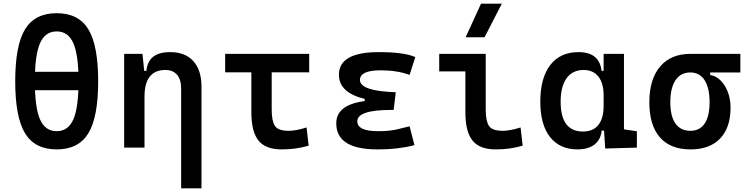

<svg xmlns="http://www.w3.org/2000/svg" viewBox="-20 -815 4142 1060"><path d="M293 9.8Q172.4 9.8 118.2 -79.3Q64 -168.5 64 -366.2Q64 -564 118.2 -653.1Q172.4 -742.2 293 -742.2Q413.6 -742.2 467.8 -653.1Q522 -564 522 -366.2Q522 -168.5 467.8 -79.3Q413.6 9.8 293 9.8ZM293 -90.8Q356.4 -90.8 385 -156Q413.6 -221.2 413.6 -366.2Q413.6 -511.2 385 -576.4Q356.4 -641.6 293 -641.6Q229.5 -641.6 200.9 -576.4Q172.4 -511.2 172.4 -366.2Q172.4 -221.2 200.9 -156Q229.5 -90.8 293 -90.8ZM93.8 -316.9V-418.5H504.4V-316.9Z M980 224.6V-327.1Q980 -376 957.3 -402.3Q934.6 -428.7 893.1 -428.7Q777.8 -428.7 777.8 -281.2L747.6 -423.8H788.1Q793.5 -476.1 825.7 -501.7Q857.9 -527.3 920.4 -527.3Q1002.4 -527.3 1047.4 -477.5Q1092.3 -427.7 1092.3 -336.9V224.6ZM665.5 0V-517.6H766.6L777.8 -408.2V0Z M1535.2 9.8Q1446.3 9.8 1407 -39.1Q1367.7 -87.9 1367.7 -195.3V-517.6H1480V-210Q1480 -148.4 1497.3 -120.6Q1514.6 -92.8 1574.2 -92.8Q1594.2 -92.8 1618.4 -97.4Q1642.6 -102.1 1672.4 -111.3L1684.1 -10.7Q1646.5 0 1610.6 4.9Q1574.7 9.8 1535.2 9.8ZM1223.1 -415.5V-517.6H1687V-415.5Z M2063.5 9.8Q1836.4 9.8 1836.4 -134.3Q1836.4 -245.1 2020.5 -259.8L2165 -305.7L2153.3 -208H2137.7Q1952.6 -208 1952.6 -145Q1952.6 -90.8 2067.4 -90.8Q2128.9 -90.8 2169.2 -100.1Q2209.5 -109.4 2241.2 -117.7L2268.1 -13.7Q2228.5 -2.9 2177 3.4Q2125.5 9.8 2063.5 9.8ZM1993.2 -211.9V-269Q1851.1 -303.7 1851.1 -402.3Q1851.1 -527.3 2071.3 -527.3Q2211.4 -527.3 2272.9 -500L2241.2 -401.4Q2172.9 -426.8 2082 -426.8Q1967.3 -426.8 1967.3 -373.5Q1967.3 -312.5 2165 -305.7L2153.3 -208Z M2716.8 9.8Q2627.9 9.8 2588.6 -39.1Q2549.3 -87.9 2549.3 -195.3V-517.6H2661.6V-210Q2661.6 -148.4 2679 -120.6Q2696.3 -92.8 2755.9 -92.8Q2794.9 -92.8 2854 -111.3L2865.7 -10.7Q2827.6 0 2792.2 4.9Q2756.8 9.8 2716.8 9.8ZM2404.8 -420.9V-517.6H2562.5V-420.9ZM2550.8 -609.4 2635.7 -794.9H2750.5L2655.3 -609.4Z M3168.5 9.8Q3070.8 9.8 3016.8 -58.3Q2962.9 -126.5 2962.9 -253.9Q2962.9 -384.3 3017.8 -455.8Q3072.8 -527.3 3173.3 -527.3Q3231.4 -527.3 3263.2 -501.7Q3294.9 -476.1 3301.3 -423.8H3342.8L3312.5 -287.6Q3312.5 -355.5 3283.7 -392.1Q3254.9 -428.7 3201.7 -428.7Q3141.1 -428.7 3108.2 -383.1Q3075.2 -337.4 3075.2 -253.9Q3075.2 -88.9 3198.2 -88.9Q3254.9 -88.9 3283.7 -125.5Q3312.5 -162.1 3312.5 -230V-256.3L3347.7 -93.8H3301.8Q3298.3 -59.6 3281 -36.4Q3263.7 -13.2 3235.1 -1.7Q3206.5 9.8 3168.5 9.8ZM3321.3 4.9 3312.5 -128.9V-243.7L3424.8 -223.1V-101.1L3496.1 -90.3V0ZM3312.5 -166V-517.6H3424.8V-186.5Z M3791.5 9.8Q3681.2 9.8 3623 -56.9Q3564.9 -123.5 3564.9 -250.5Q3564.9 -377.9 3624.5 -447.8Q3684.1 -517.6 3791.5 -517.6L3900.9 -486.8V-400.9Q3933.1 -396 3958.5 -370.6Q3983.9 -345.2 3998.5 -306.4Q4013.2 -267.6 4013.2 -221.2Q4013.2 -147 3987.3 -95.5Q3961.4 -43.9 3912.1 -17.1Q3862.8 9.8 3791.5 9.8ZM3791.5 -92.8Q3843.3 -92.8 3870.4 -133.1Q3897.5 -173.3 3897.5 -250.5Q3897.5 -329.6 3869.9 -372.3Q3842.3 -415 3791.5 -415Q3738.3 -415 3709.5 -372.3Q3680.7 -329.6 3680.7 -250.5Q3680.7 -173.3 3709 -133.1Q3737.3 -92.8 3791.5 -92.8ZM3791.5 -415V-517.6H4067.4V-415Z"/></svg>

Font: Cascadia Mono Medium
Style: Regular
Weight: 500
Monospace: yes
Designer: Aaron Bell
Foundry: Saja Typeworks
Version: Version 2407.024